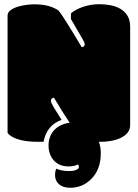

<svg xmlns="http://www.w3.org/2000/svg" viewBox="-20 -659 648 904"><path d="M314 -569.3V-596.2Q338.9 -616.7 374.5 -627.9Q410.2 -639.2 448.2 -639.2Q474.6 -639.2 500.5 -634.3Q526.4 -629.4 546.9 -617.4Q567.4 -605.5 580.1 -585Q592.8 -564.5 592.8 -532.7V-70.3Q592.8 -46.9 578.4 -31.5Q564 -16.1 543 -7.3Q522 1.5 498.3 5.1Q474.6 8.8 456.5 8.8H445.8Q454.6 34.7 454.6 61.5Q454.6 139.6 409.2 184.1Q368.2 225.1 310.1 225.1Q292.5 225.1 279.3 220.5Q266.1 215.8 257.1 207.8Q248 199.7 243.7 189.2Q239.3 178.7 239.3 167.5Q239.3 144 245.6 134.8Q251 139.2 268.6 142.8Q286.1 146.5 305.2 146.5Q324.2 146.5 337.9 141.4Q351.6 136.2 351.6 126.5Q351.6 122.1 347.7 115.2Q329.6 124.5 302.2 124.5Q280.3 124.5 262.9 117.2Q245.6 109.9 233.6 96.7Q221.7 83.5 215.1 65.4Q208.5 47.4 208.5 25.9Q208.5 3.9 215.6 -14.6Q222.7 -33.2 235.8 -47.1Q249 -61 267.3 -69.6Q285.6 -78.1 308.1 -81.1Q278.8 -124 233.9 -199.2Q219.7 -196.8 219.7 -184.1Q219.7 -176.3 233.9 -152.3L270 -94.7Q200.2 -69.8 185.1 8.3Q182.6 8.8 173.8 8.8H161.6Q99.6 8.8 62.7 -3.9Q25.9 -16.6 15.6 -33.7V-584.5Q15.6 -601.6 31 -612.1Q46.4 -622.6 67.1 -628.4Q87.9 -634.3 109.1 -636.5Q130.4 -638.7 142.1 -638.7Q212.9 -638.7 255.9 -609.4Q269 -592.8 296.1 -549.8Q323.2 -506.8 364.7 -437Q370.1 -437 374.5 -440.4Q378.9 -443.8 378.9 -451.2Q378.9 -458.5 366.7 -478.5Z"/></svg>

Font: Modak sl
Style: Regular
Weight: 400
Designer: Sarang Kulkarni, Maithili Shingre, Noopur Datye
Foundry: Ek Type
Version: Version 1.036;PS Version 1.000;hotconv 1.0.79;makeotf.lib2.5